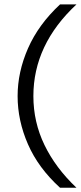

<svg xmlns="http://www.w3.org/2000/svg" viewBox="-20 -773 367 872"><path d="M131.6 -336.6C131.6 -414.7 147.9 -488.4 180.5 -557.8C213.1 -627.1 262 -692.2 327.2 -752.9H252.6C187.4 -692.2 139.1 -625.9 107.4 -553.9C75.8 -481.9 60 -409.6 60 -336.6C60 -262.4 75.7 -189.5 107 -117.9C138.2 -46.2 186.8 19.6 252.6 79.6H327.2C263.9 19.6 215.5 -45.1 182 -114.5C148.4 -183.9 131.6 -257.9 131.6 -336.6Z"/></svg>

Font: Diatome
Style: Regular
Weight: 400
Designer: 15.100.17
Foundry: 15.100.17
Version: Version 1.008;Fontself Maker 3.5.8